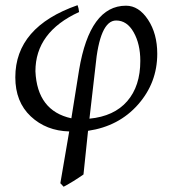

<svg xmlns="http://www.w3.org/2000/svg" viewBox="-20 -501 672 741"><path d="M325.2 -43Q420.4 -52.2 470.9 -110.4Q521.5 -168.5 521.5 -266.1Q521.5 -331.1 495.8 -376.5Q470.2 -421.9 428.2 -421.9Q364.7 -421.9 348.1 -241.7ZM225.6 219.7 212.9 206.1 247.1 6.3Q158.2 3.9 98.6 -52Q39.1 -107.9 39.1 -202.6Q39.1 -397 279.3 -481Q283.7 -470.2 285.2 -454.6Q116.7 -377.4 116.7 -226.1Q123.5 -73.2 255.4 -44.4L285.2 -231Q326.7 -479 466.3 -479Q515.6 -479 551.3 -425Q586.9 -371.1 586.9 -293.5Q586.9 -181.6 512.9 -97.7Q439 -13.7 319.8 3.9L302.2 172.4Q263.2 199.7 225.6 219.7Z"/></svg>

Font: Kelvinch
Style: Italic
Weight: 400
Italic angle: -10°
Designer: Paul James Miller
Foundry: High-Logic / Made with FontCreator
Version: Version 3.40;July 22, 2017;FontCreator 11.0.0.2388 64-bit